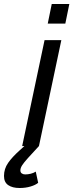

<svg xmlns="http://www.w3.org/2000/svg" viewBox="-87 -731 367 961"><path d="M24 0 136 -530H220L108 0ZM152 -613 172 -711H260L240 -613ZM11 210Q-25 210 -46 195.5Q-67 181 -67 150Q-67 114 -46.5 84.5Q-26 55 11 22L55 -18L108 0L53 60Q33 82 24 96Q15 110 15 122Q15 132 22 137Q29 142 39 142Q53 142 67 138.5Q81 135 92 128L104 184Q91 195 66 202.5Q41 210 11 210Z"/></svg>

Font: Geist
Style: Italic
Weight: 400
Italic angle: -12°
Designer: Basement.studio, Andrés Briganti, Mateo Zaragoza
Foundry: Basement.studio, Vercel, Andrés Briganti, Guido Ferreyra, Mateo Zaragoza
Version: Version 1.500